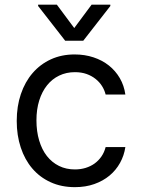

<svg xmlns="http://www.w3.org/2000/svg" viewBox="-20 -784 598 816"><path d="M298.3 11.4Q240.8 11.4 195 -9.6Q149.1 -30.5 117.2 -68Q85.2 -105.5 68.2 -157.1Q51.1 -208.8 51.1 -269.9Q51.1 -332.4 68.7 -384.2Q86.3 -436.1 118.6 -473.5Q150.9 -511 196.2 -531.8Q241.5 -552.6 296.9 -552.6Q340.2 -552.6 377.3 -540.3Q414.4 -528.1 442.6 -505.7Q470.9 -483.3 489.2 -451.9Q507.5 -420.5 512.8 -382.1H429Q424.4 -400.9 413.7 -418Q403.1 -435 386.5 -448.3Q370 -461.6 348 -469.5Q326 -477.3 298.3 -477.3Q261.7 -477.3 231.5 -462.7Q201.3 -448.2 179.9 -421.3Q158.4 -394.5 146.7 -356.9Q134.9 -319.2 134.9 -272.7Q134.9 -225.5 146.5 -186.8Q158 -148.1 179.3 -120.9Q200.6 -93.8 230.8 -78.8Q261 -63.9 298.3 -63.9Q322.8 -63.9 344.1 -70.5Q365.4 -77.1 382.3 -89.3Q399.1 -101.6 411.2 -119.1Q423.3 -136.7 429 -159.1H512.8Q507.5 -122.9 490.2 -91.8Q473 -60.7 445.5 -37.8Q418 -14.9 380.9 -1.8Q343.8 11.4 298.3 11.4ZM295.5 -664.8 369.3 -764.2H448.9V-758.5L333.8 -610.8H257.1L142 -758.5V-764.2H221.6Z"/></svg>

Font: Fast_Sans-Dotted
Style: Regular
Weight: 400
Version: Version 3.018